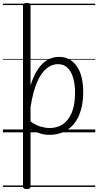

<svg xmlns="http://www.w3.org/2000/svg" viewBox="-20 -910 675 1320"><path d="M164 390Q150 390 144 385.5Q138 381 138 371V-871Q138 -881 144.5 -885.5Q151 -890 165 -890Q178 -890 184 -885.5Q190 -881 190 -871V-323Q213 -395 243.5 -438Q274 -481 309.5 -500Q345 -519 386 -519Q462 -519 507 -456Q552 -393 552 -276Q552 -224 542.5 -179Q533 -134 514.5 -98Q496 -62 467.5 -36.5Q439 -11 402 3Q365 17 318 17Q285 17 254 7Q223 -3 190 -24V371Q190 381 183.5 385.5Q177 390 164 390ZM190 -75Q226 -49 259 -39.5Q292 -30 320 -30Q353 -30 380.5 -40Q408 -50 429.5 -70Q451 -90 466 -119.5Q481 -149 488.5 -188Q496 -227 496 -274Q496 -328 483.5 -372.5Q471 -417 445.5 -443Q420 -469 378 -469Q337 -469 300.5 -440Q264 -411 235.5 -346.5Q207 -282 190 -174ZM0 365H635V375H0ZM0 -20H635V0H0ZM0 -505H635V-500H0ZM0 -885H635V-875H0Z"/></svg>

Font: Playwrite AT Guides
Style: Regular
Weight: 400
Designer: Veronika Burian, José Scaglione
Foundry: TypeTogether
Version: Version 1.003